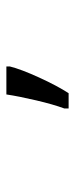

<svg xmlns="http://www.w3.org/2000/svg" viewBox="168 -1014 240 617"><g transform="rotate(-90 288.5 -706.0)"><path d="M248 -620Q261 -655 274 -710.5Q287 -766 293 -806H383V-795Q374 -759 347.5 -701Q321 -643 297 -606H248Z"/></g></svg>

Font: Stephens Clock
Style: Regular
Weight: 400
Designer: Peter Wiegel (catfonts.de) with slight modifications by DT1.org
Version: Version 0.9.1